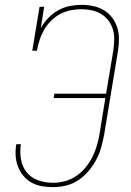

<svg xmlns="http://www.w3.org/2000/svg" viewBox="-20 -763 540 791"><path d="M198 8Q175 8 152 4Q129 0 109.5 -11Q90 -22 76 -39Q62 -56 54 -77Q46 -98 44.5 -121.5Q43 -145 47 -168Q47 -168 47 -168.5Q47 -169 47 -169H67Q67 -169 66.5 -169Q66 -169 66 -168Q61 -138 66.5 -106.5Q72 -75 90.5 -52.5Q109 -30 138 -20Q167 -10 198 -10Q223 -10 247.5 -16.5Q272 -23 293.5 -37.5Q315 -52 332 -72.5Q349 -93 360.5 -116Q372 -139 379 -163Q386 -187 390 -211L414 -359H201L204 -377H417L447 -556Q450 -578 450.5 -600Q451 -622 445 -642Q439 -662 426.5 -678.5Q414 -695 396.5 -705.5Q379 -716 358 -720.5Q337 -725 315 -725Q293 -725 270.5 -720.5Q248 -716 227.5 -705Q207 -694 190 -677Q173 -660 161.5 -640Q150 -620 143 -598Q136 -576 132 -554H113L143 -735H162L148 -647Q160 -669 178.5 -688.5Q197 -708 219.5 -720.5Q242 -733 267 -738Q292 -743 316 -743Q340 -743 364 -738Q388 -733 408 -721Q428 -709 442 -690.5Q456 -672 463 -649.5Q470 -627 470 -602.5Q470 -578 466 -553L409 -208Q404 -182 397 -156Q390 -130 376.5 -105Q363 -80 344.5 -58Q326 -36 302.5 -20.5Q279 -5 252 1.5Q225 8 198 8Z"/></svg>

Font: Iosevka Slab Thin Oblique
Style: Regular
Weight: 100
Italic angle: -9°
Monospace: yes
Designer: Belleve Invis
Foundry: Belleve Invis
Version: Version 11.1.0; ttfautohint (v1.8.3)